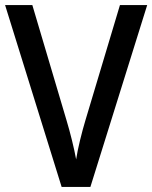

<svg xmlns="http://www.w3.org/2000/svg" viewBox="-20 -734 598 754"><path d="M558 -714 335 0H222L0 -714H107L242 -259Q252 -226 262.5 -183.5Q273 -141 279 -108Q284 -141 294.5 -184Q305 -227 315 -260L451 -714Z"/></svg>

Font: Noto Sans Telugu SemiCondensed Medium
Style: Regular
Weight: 500
Width: 4
Designer: Jelle Bosma - Monotype Design Team
Foundry: Monotype Imaging Inc.
Version: Version 2.005; ttfautohint (v1.8.4.7-5d5b)